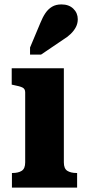

<svg xmlns="http://www.w3.org/2000/svg" viewBox="-20 -849 392 869"><path d="M269 -540V-114Q269 -86 284.5 -76Q300 -66 327 -66H329V0H34V-66H36Q63 -66 78.5 -76Q94 -86 94 -114V-431Q94 -447 81.5 -453Q69 -459 42 -464L33 -466V-540ZM163 -746Q173 -771 185.5 -789.5Q198 -808 215.5 -818.5Q233 -829 258 -829Q292 -829 312 -809.5Q332 -790 332 -762Q332 -743 323.5 -726.5Q315 -710 300 -695.5Q285 -681 265 -669L166 -602H116V-634Z"/></svg>

Font: Roboto Serif 20pt
Style: Bold
Weight: 700
Version: Version 1.008